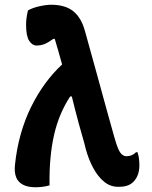

<svg xmlns="http://www.w3.org/2000/svg" viewBox="-20 -780 640 810"><path d="M98 -736Q117 -747 146 -753.5Q175 -760 197 -760Q233 -760 261 -749Q289 -738 308.5 -713Q328 -688 339 -647Q351 -604 363.5 -558.5Q376 -513 389 -466.5Q402 -420 414.5 -373.5Q427 -327 439.5 -283Q452 -239 463 -199Q472 -167 479.5 -150.5Q487 -134 495.5 -127.5Q504 -121 513 -121Q526 -121 535.5 -125Q545 -129 554 -138H560Q565 -124 566.5 -109.5Q568 -95 568 -82Q568 -43 547 -17.5Q526 8 484 8H478Q445 8 419 -13.5Q393 -35 373.5 -71Q354 -107 342 -151Q336 -176 328 -203Q320 -230 312.5 -258Q305 -286 297.5 -315Q290 -344 283 -373H276Q253 -338 236 -298Q219 -258 208.5 -212.5Q198 -167 193 -113.5Q188 -60 189 2Q175 6 160 8Q145 10 129 10Q97 10 76.5 -1Q56 -12 48 -32.5Q40 -53 43 -83Q50 -152 67.5 -214Q85 -276 111.5 -329.5Q138 -383 171 -428Q204 -473 242 -508Q234 -538 226 -565Q218 -592 211 -616H205Q184 -601 168.5 -594.5Q153 -588 134 -588Q116 -588 103 -608Q90 -628 90 -677Q90 -689 92 -704.5Q94 -720 98 -736Z"/></svg>

Font: Recursive Casual
Style: Bold
Weight: 700
Version: Version 1.085